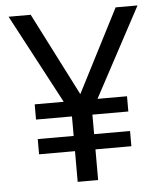

<svg xmlns="http://www.w3.org/2000/svg" viewBox="-52 -759 675 804"><g transform="rotate(-5 286.0 -357.0)"><path d="M285 -365 464 -714H556L355 -339H479V-275H328V-193H479V-129H328V0H242V-129H91V-193H242V-275H91V-339H213L14 -714H107Z"/></g></svg>

Font: Noto Sans Ugaritic
Style: Regular
Weight: 400
Designer: Monotype Design Team
Foundry: Monotype Imaging Inc.
Version: Version 2.001; ttfautohint (v1.8.4.7-5d5b)